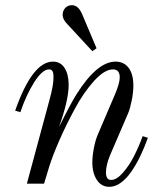

<svg xmlns="http://www.w3.org/2000/svg" viewBox="-20 -704 610 736"><path d="M58.1 -273.9 38.1 -279.8Q104 -467.8 183.1 -467.8Q212.4 -467.8 227.8 -443.1Q243.2 -418.5 243.2 -378.9Q243.2 -320.3 206.1 -216.8Q249.5 -304.7 273.4 -342.8Q352.1 -467.8 422.9 -467.8Q455.1 -467.8 473.1 -443.8Q491.2 -419.9 491.2 -376Q491.2 -350.1 485.1 -319.6Q479 -289.1 471.2 -270L401.9 -108.9Q386.2 -70.8 386.2 -43Q386.2 -14.2 405.8 -14.2Q427.2 -14.2 451.9 -42.7Q476.6 -71.3 494.6 -107.2Q512.7 -143.1 526.9 -182.1L546.9 -175.8Q533.2 -137.7 517.8 -105.7Q502.4 -73.7 483.6 -46.4Q464.8 -19 443.1 -3.4Q421.4 12.2 398.9 12.2Q369.1 12.2 351.6 -13.9Q334 -40 334 -81.1Q334 -105.5 339.8 -136Q345.7 -166.5 354 -186L422.9 -347.2Q439 -386.7 439 -407.2Q439 -438 413.1 -438Q380.9 -438 341.1 -394.3Q301.3 -350.6 267.3 -287.8Q233.4 -225.1 207.5 -166Q181.6 -106.9 168.9 -65.9L148.9 0H83L169.9 -321.8Q185.1 -376 185.1 -408.2Q185.1 -424.3 181.2 -431.2Q177.2 -438 168 -438Q142.1 -438 110.8 -388.2Q79.6 -338.4 58.1 -273.9ZM334 -507.8 237.8 -611.8Q220.2 -629.4 220.2 -647Q220.2 -662.6 230 -673.3Q239.7 -684.1 255.9 -684.1Q279.3 -684.1 293.9 -651.9L350.1 -519Z"/></svg>

Font: Flanker Steampunk
Style: Italic
Weight: 400
Italic angle: -12°
Designer: Alexey Kryukov, Leonardo Di Lena
Foundry: Alexey Kryukov, Leonardo Di Lena
Version: 1.210